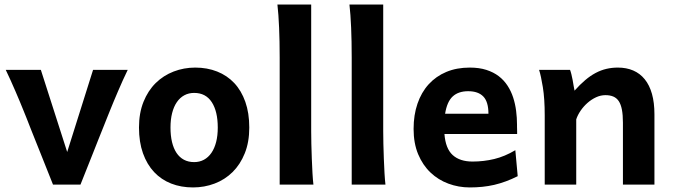

<svg xmlns="http://www.w3.org/2000/svg" viewBox="-20 -801 2920 833"><path d="M534.2 -498Q523.9 -477.1 512.9 -452.6Q502 -428.2 491.9 -404.8Q481.9 -381.3 473.1 -360.4Q464.4 -339.4 458.5 -324.7Q453.6 -313 445.6 -292.7Q437.5 -272.5 427.5 -247.3Q417.5 -222.2 406.2 -194.1Q395 -166 384.3 -138.7Q358.4 -74.2 329.1 0H210Q181.6 -70.8 156.7 -133.8Q146 -160.6 134.8 -188.5Q123.5 -216.3 113.5 -241.9Q103.5 -267.6 95 -289.1Q86.4 -310.5 80.6 -324.7Q74.7 -339.4 65.9 -360.6Q57.1 -381.8 46.9 -405.3Q36.6 -428.7 25.9 -452.9Q15.1 -477.1 4.9 -498H157.2L271.5 -141.6L383.8 -498Z M719.7 -247.6Q719.7 -212.4 726.3 -184.8Q732.9 -157.2 745.8 -137.7Q758.8 -118.2 778.1 -107.9Q797.4 -97.7 822.3 -97.7Q845.7 -97.7 864.7 -107.9Q883.8 -118.2 897.2 -137.7Q910.6 -157.2 917.7 -184.8Q924.8 -212.4 924.8 -247.6Q924.8 -317.9 898.7 -357.9Q872.6 -397.9 822.3 -397.9Q798.8 -397.9 779.8 -387.7Q760.7 -377.4 747.3 -357.9Q733.9 -338.4 726.8 -310.5Q719.7 -282.7 719.7 -247.6ZM583 -247.6Q583 -310.5 602.5 -359.1Q622.1 -407.7 655.5 -440.7Q689 -473.6 733.4 -490.7Q777.8 -507.8 827.1 -507.8Q878.9 -507.8 922.1 -490.7Q965.3 -473.6 996.3 -440.7Q1027.3 -407.7 1044.4 -359.1Q1061.5 -310.5 1061.5 -247.6Q1061.5 -184.6 1042 -136Q1022.5 -87.4 989 -54.4Q955.6 -21.5 911.1 -4.6Q866.7 12.2 817.4 12.2Q765.6 12.2 722.7 -4.6Q679.7 -21.5 648.7 -54.4Q617.7 -87.4 600.3 -136Q583 -184.6 583 -247.6Z M1330.1 -231.9Q1330.1 -208.5 1330.8 -176.8Q1331.5 -145 1332.8 -112.3Q1334 -79.6 1335.7 -49.8Q1337.4 -20 1339.8 0H1193.4V-551.8Q1193.4 -623 1190.9 -680.9Q1188.5 -738.8 1183.6 -781.2H1330.1Z M1642.6 -231.9Q1642.6 -208.5 1643.3 -176.8Q1644 -145 1645.3 -112.3Q1646.5 -79.6 1648.2 -49.8Q1649.9 -20 1652.3 0H1505.9V-551.8Q1505.9 -623 1503.4 -680.9Q1501 -738.8 1496.1 -781.2H1642.6Z M1908.2 -219.7Q1913.1 -156.2 1944.1 -128.2Q1975.1 -100.1 2030.3 -100.1Q2078.6 -100.1 2124.3 -111.1Q2169.9 -122.1 2215.8 -149.4L2226.1 -36.6Q2199.7 -23.4 2174.6 -14.2Q2149.4 -4.9 2124.3 1Q2099.1 6.8 2072.8 9.5Q2046.4 12.2 2018.1 12.2Q1969.7 12.2 1925.5 -4.2Q1881.3 -20.5 1847.7 -52.5Q1814 -84.5 1794.2 -131.8Q1774.4 -179.2 1774.4 -241.7Q1774.4 -302.2 1791.3 -351.3Q1808.1 -400.4 1839.8 -435.3Q1871.6 -470.2 1916.5 -489Q1961.4 -507.8 2018.1 -507.8Q2059.1 -507.8 2090.1 -497.8Q2121.1 -487.8 2143.8 -470.5Q2166.5 -453.1 2181.9 -429.4Q2197.3 -405.8 2206.3 -378.2Q2215.3 -350.6 2219.2 -320.3Q2223.1 -290 2223.1 -259.8V-251Q2223.1 -245.6 2223.4 -239.7Q2223.6 -233.9 2223.6 -228.5V-219.7ZM2011.2 -405.3Q1968.8 -405.3 1944.1 -382.6Q1919.4 -359.9 1911.1 -307.6H2099.1Q2099.1 -359.4 2076.9 -382.3Q2054.7 -405.3 2011.2 -405.3Z M2682.6 0V-268.6Q2682.6 -302.2 2678.2 -325.2Q2673.8 -348.1 2664.6 -362.1Q2655.3 -376 2640.9 -382.1Q2626.5 -388.2 2606.9 -388.2Q2585.9 -388.2 2565.9 -378.9Q2545.9 -369.6 2528.8 -354.5Q2511.7 -339.4 2499 -320.8Q2486.3 -302.2 2480 -283.2V0H2343.3V-300.3Q2343.3 -372.6 2335.2 -422.6Q2327.1 -472.7 2318.8 -498H2453.1Q2456.1 -490.7 2459 -478.8Q2461.9 -466.8 2464.4 -453.9Q2466.8 -440.9 2468.8 -428.2L2472.7 -407.7Q2496.1 -434.1 2518.6 -453.1Q2541 -472.2 2564 -484.4Q2586.9 -496.6 2610.8 -502.2Q2634.8 -507.8 2660.6 -507.8Q2697.8 -507.8 2727.3 -495.1Q2756.8 -482.4 2777.3 -457Q2797.9 -431.6 2808.6 -393.6Q2819.3 -355.5 2819.3 -305.2V0Z"/></svg>

Font: Andika New Basic
Style: Bold
Weight: 700
Designer: Victor Gaultney, Annie Olsen, Pablo Ugerman
Foundry: SIL International
Version: Version 5.500; ttfautohint (v1.8.3)